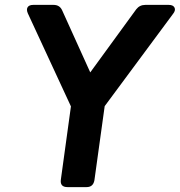

<svg xmlns="http://www.w3.org/2000/svg" viewBox="-20 -765 735 785"><path d="M256 0Q224 0 229 -32L270 -330L94 -710Q87 -726 93 -735.5Q99 -745 116 -745H199Q224 -745 234 -723L349 -469L537 -727Q551 -745 574 -745H670Q688 -745 693.5 -734Q699 -723 688 -709L408 -331L366 -28Q361 0 334 0Z"/></svg>

Font: Pitagon Sans Text Bold
Style: Italic
Weight: 700
Italic angle: -8°
Designer: Travis Tran
Foundry: Pitagon
Version: Version 1.001; ttfautohint (v1.8.4.7-5d5b);gftools[0.9.26]